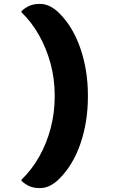

<svg xmlns="http://www.w3.org/2000/svg" viewBox="-20 -790 640 983"><path d="M284 125Q236 173 185 173Q151 173 129 162.5Q107 152 90 136V130Q143 79 181 11.5Q219 -56 239.5 -134Q260 -212 260 -294V-303Q260 -386 239 -464Q218 -542 180 -609.5Q142 -677 90 -727V-733Q107 -749 129 -759.5Q151 -770 185 -770Q236 -770 284 -722Q354 -652 392 -541Q430 -430 430 -303V-294Q430 -167 392.5 -56.5Q355 54 284 125Z"/></svg>

Font: Recursive Mn Csl St XBd
Style: Regular
Weight: 800
Monospace: yes
Version: Version 1.079;hotconv 1.0.112;makeotfexe 2.5.65598; ttfautoh